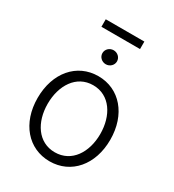

<svg xmlns="http://www.w3.org/2000/svg" viewBox="-205 -974 1003 1104"><g transform="rotate(30 296.5 -422.5)"><path d="M296.4 11.7C438.5 11.7 537.6 -104 537.6 -270C537.6 -437.5 438 -553.2 296.4 -553.2C154.3 -553.2 55.2 -437.5 55.2 -270C55.2 -104 154.3 11.7 296.4 11.7ZM296.4 -48.3C185.1 -48.3 122.1 -148.9 122.1 -270C122.1 -391.6 185.1 -493.2 296.4 -493.2C408.2 -493.2 471.2 -391.6 471.2 -270C471.2 -148.9 408.2 -48.3 296.4 -48.3ZM297.4 -633.3C323.7 -633.3 345.7 -653.8 345.7 -679.7C345.7 -705.6 323.7 -726.1 297.4 -726.1C271 -726.1 249 -705.6 249 -679.7C249 -653.8 271 -633.3 297.4 -633.3ZM424.8 -857.4H168.5V-807.6H424.8Z"/></g></svg>

Font: Raveo Light
Style: Regular
Weight: 300
Designer: Jakub Foglar, Rasmus Andersson (Inter)
Foundry: Jakubfoglar.com
Version: Version 1.100;Glyphs 3.2.3 (3260)